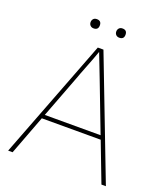

<svg xmlns="http://www.w3.org/2000/svg" viewBox="-152 -950 914 1054"><g transform="rotate(20 305.5 -422.5)"><path d="M20 0 289 -700H322L591 0H565L477 -230H133L46 0ZM237 -503 142 -253H468L372 -504Q369 -512 358 -540.5Q347 -569 332.5 -606.5Q318 -644 304 -680Q297 -660 287 -633.5Q277 -607 266.5 -580.5Q256 -554 248 -533Q240 -512 237 -503ZM381 -791Q369 -791 361.5 -798.5Q354 -806 354 -818Q354 -829 361 -837Q368 -845 381 -845Q408 -845 408 -818Q408 -791 381 -791ZM231 -791Q219 -791 211.5 -798.5Q204 -806 204 -818Q204 -829 211 -837Q218 -845 231 -845Q258 -845 258 -818Q258 -791 231 -791Z"/></g></svg>

Font: Lexend Thin
Style: Regular
Weight: 100
Designer: Bonnie Shaver-Troup, Thomas Jockin
Foundry: Lexend
Version: Version 1.007; ttfautohint (v1.8.3)